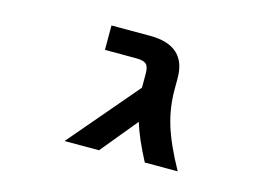

<svg xmlns="http://www.w3.org/2000/svg" viewBox="-75 -668 1151 815"><g transform="rotate(15 500.0 -260.5)"><path d="M517.6 -363.3Q517.6 -394.5 505.4 -405.3Q493.2 -416 461.9 -416H324.2V-523.4H493.2Q653.3 -523.4 653.3 -379.9V-328.1Q653.3 -251 675.8 -176.8Q698.2 -102.5 755.9 2H611.3Q561.5 -92.8 542 -158.2L410.2 2H258.8L517.6 -301.8V-316.4Z"/></g></svg>

Font: GenEi Gothic M Regular
Style: Bold
Weight: 700
Designer: o_tamon (Modified); [Source Han Sans]
Ryoko NISHIZUKA  (kana & ideographs); Paul D. Hunt (Latin, Greek & Cyrillic); Wenl
Version: Version 1.1a;Original Version 1.004